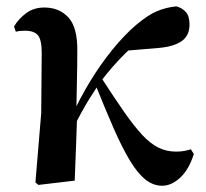

<svg xmlns="http://www.w3.org/2000/svg" viewBox="-20 -572 653 608"><path d="M101.5 13.6 92.2 5.6 110.5 -213.7 112.1 -402.7Q112.3 -445.6 100.3 -460.2Q88.3 -474.7 58.9 -474.7Q51.3 -474.7 44.4 -474.1Q37.5 -473.5 30.2 -471.5L24.4 -488Q38.8 -512.4 62.8 -530.3Q86.9 -548.2 120.3 -548.2Q167.8 -548.2 196.8 -516.5Q225.8 -484.9 224.8 -409.8Q224.8 -363.8 223.6 -315.3Q222.3 -266.7 221.7 -218.7L224.5 -214.9Q222.7 -159.6 220.7 -107Q218.6 -54.3 216.6 0ZM209.1 -159.8 192.9 -180.8H198L206.9 -203.3Q232.3 -260 265.4 -314.3Q298.5 -368.7 336.3 -415.1Q374 -461.5 411.2 -493.2Q448.1 -524.4 477 -536.5Q506 -548.7 538.2 -551.9Q555.8 -547.5 567.9 -534.6Q580.1 -521.8 580.1 -494.6Q580.1 -459 555.2 -441.7Q530.3 -424.4 483.2 -420.2L370.8 -410.8L455.3 -471.6Q416.3 -441.7 376.9 -403.1Q337.5 -364.5 296.7 -311.3L292.1 -304.3Q276.8 -281.2 264 -260.6Q251.1 -240 238.2 -216.5Q225.3 -193 209.1 -159.8ZM493.5 16.2Q465.1 16.2 440.2 -3.7Q415.4 -23.7 391.1 -64Q366.9 -104.3 340.1 -165.2Q313.3 -226.2 280.7 -307.8L299.7 -327.6Q341.7 -262.6 373.1 -217.6Q404.5 -172.6 430.5 -144.7Q456.5 -116.8 481.9 -104.4Q507.3 -91.9 537.3 -91.9Q553.5 -91.9 565.2 -94.3Q576.8 -96.7 584.4 -99.3L593.8 -84.4Q577.9 -34.2 550.2 -9Q522.6 16.2 493.5 16.2Z"/></svg>

Font: Noto Serif JP
Style: Regular
Weight: 200
Designer: Ryoko NISHIZUKA 西塚涼子 (kana & ideographs); Frank Grießhammer (Latin, Greek & Cyrillic); Wenlong ZHANG 张文龙 (bopomofo); San
Foundry: Adobe
Version: Version 2.001;hotconv 1.1.0;makeotfexe 2.6.0